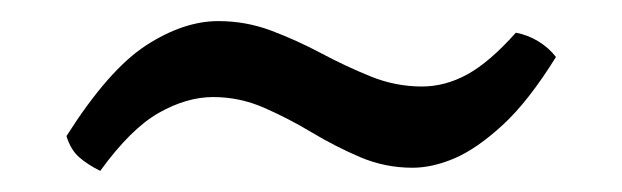

<svg xmlns="http://www.w3.org/2000/svg" viewBox="-20 -347 590 182"><path d="M75 -185Q63 -191 55 -198Q47 -205 43 -218Q83 -281 118.5 -304Q154 -327 187 -327Q213 -327 237 -318Q261 -309 284.5 -296.5Q308 -284 331.5 -274.5Q355 -265 380 -265Q402 -265 423 -276.5Q444 -288 469 -316Q480 -314 490 -308Q500 -302 507 -293Q481 -251 456.5 -228.5Q432 -206 411 -197Q390 -188 371 -188Q345 -188 321.5 -198Q298 -208 275.5 -221.5Q253 -235 230 -245Q207 -255 182 -255Q157 -255 130.5 -240Q104 -225 75 -185Z"/></svg>

Font: Vollkorn SemiBold
Style: Italic
Weight: 600
Italic angle: -11°
Designer: Friedrich Althausen
Foundry: Friedrich Althausen
Version: Version 5.000